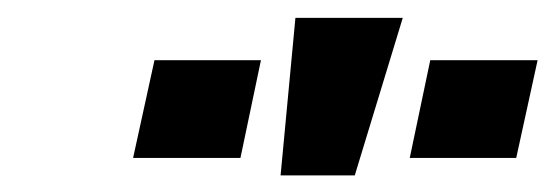

<svg xmlns="http://www.w3.org/2000/svg" viewBox="-20 -794 640 220"><path d="M473 -725H596L571.5 -613H449.5ZM157 -725H279L255.5 -613H132.5ZM441.5 -773.5 386.5 -593H301.5L318.5 -773.5Z"/></svg>

Font: JuliaMono Black
Style: Italic
Weight: 900
Italic angle: -9°
Monospace: yes
Designer: cormullion
Foundry: corm
Version: Version 0.057; ttfautohint (v1.8.4)